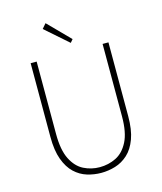

<svg xmlns="http://www.w3.org/2000/svg" viewBox="-135 -1031 964 1142"><g transform="rotate(-15 347.0 -460.0)"><path d="M346 13Q302 13 259.5 0Q217 -13 183 -45Q149 -77 128.5 -132.5Q108 -188 108 -272V-726H145V-280Q145 -181 173.5 -124.5Q202 -68 248 -45Q294 -22 346 -22Q400 -22 446.5 -45Q493 -68 522 -124.5Q551 -181 551 -280V-726H587V-272Q587 -188 566.5 -132.5Q546 -77 511 -45Q476 -13 433 0Q390 13 346 13ZM370 -781 230 -904 255 -933 386 -800Z"/></g></svg>

Font: Noto Sans HK Thin
Style: Regular
Weight: 100
Designer: Ryoko NISHIZUKA 西塚涼子 (kana, bopomofo & ideographs); Paul D. Hunt (Latin, Greek & Cyrillic); Sandoll Communications 산돌커뮤니
Foundry: Adobe
Version: Version 2.004-H2;hotconv 1.0.118;makeotfexe 2.5.65603